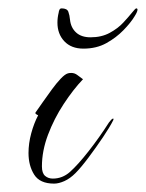

<svg xmlns="http://www.w3.org/2000/svg" viewBox="-20 -424 348 458"><path d="M109 14Q75 14 61.5 -7.5Q48 -29 48 -59Q48 -82 54.5 -106Q61 -130 71 -149Q62 -153 65 -156Q72 -166 82.5 -181Q93 -196 104 -211Q115 -226 125 -236.5Q135 -247 142 -249Q145 -250 150 -250Q158 -250 164.5 -245Q171 -240 178 -235Q155 -211 132 -176Q109 -141 94.5 -102.5Q80 -64 80 -27Q80 -11 87.5 -4.5Q95 2 106 2Q129 2 147 -14Q166 -31 191.5 -63.5Q217 -96 240 -132Q246 -140 249 -141Q252 -142 250 -137Q242 -121 225.5 -96.5Q209 -72 191 -48Q173 -24 160 -11Q147 2 133.5 8Q120 14 109 14ZM179 -308Q150 -308 133.5 -325.5Q117 -343 117 -370Q117 -382 120 -394Q120 -396 121.5 -400Q123 -404 127 -404Q140 -404 143 -396Q146 -388 147 -377Q149 -358 161.5 -346.5Q174 -335 196 -335Q222 -335 241.5 -345.5Q261 -356 274 -370Q287 -384 295 -394Q303 -404 305 -404Q308 -404 308 -401Q308 -396 301 -385Q292 -370 274.5 -352Q257 -334 233.5 -321Q210 -308 179 -308Z"/></svg>

Font: The Nautigal
Style: Regular
Weight: 400
Designer: Robert E. Leuschke
Foundry: Robert E. Leuschke
Version: Version 1.100; ttfautohint (v1.8.3)